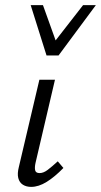

<svg xmlns="http://www.w3.org/2000/svg" viewBox="-20 -726 395 751"><path d="M102 5Q83 5 69.5 -3.5Q56 -12 51.5 -29.5Q47 -47 54 -74L134 -414H195L119 -89Q115 -71 117.5 -60Q120 -49 135 -49Q150 -49 166.5 -61.5Q183 -74 206 -95L228 -69Q194 -34 162.5 -14.5Q131 5 102 5ZM162 -509 182 -548 305 -706H355L209 -509ZM162 -509 100 -706H148L204 -550L209 -509Z"/></svg>

Font: Ysabeau
Style: Italic
Weight: 400
Italic angle: -12°
Designer: Christian Thalmann (Catharsis Fonts)
Version: Version 2.000;gftools[0.9.27.dev2+g8671c4b]